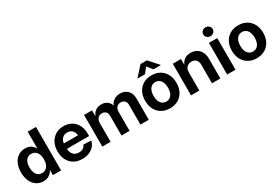

<svg xmlns="http://www.w3.org/2000/svg" viewBox="56 -1766 4009 2783"><g transform="rotate(-30 2060.5 -374.5)"><path d="M257.3 10.3Q191.9 10.3 141.4 -22.9Q90.8 -56.2 62.5 -117.9Q34.2 -179.7 34.2 -264.2Q34.2 -349.6 63 -410.9Q91.8 -472.2 142.3 -505.1Q192.9 -538.1 256.3 -538.1Q295.9 -538.1 325.4 -526.1Q355 -514.2 375.7 -493.9Q396.5 -473.6 409.7 -449.2H413.1V-727.5H552.2V0H415V-81.5H411.1Q397.9 -56.2 376.7 -35.4Q355.5 -14.6 325.9 -2.2Q296.4 10.3 257.3 10.3ZM295.4 -103.5Q333.5 -103.5 360.8 -123.5Q388.2 -143.6 403.1 -179.9Q418 -216.3 418 -264.6Q418 -313.5 403.3 -349.4Q388.7 -385.3 361.1 -405Q333.5 -424.8 295.4 -424.8Q257.8 -424.8 231 -405.3Q204.1 -385.7 189.9 -349.9Q175.8 -314 175.8 -264.6Q175.8 -215.3 190.2 -179.2Q204.6 -143.1 231.2 -123.3Q257.8 -103.5 295.4 -103.5Z M906.2 11.2Q825.7 11.2 766.8 -23.2Q708 -57.6 676.3 -119.4Q644.5 -181.2 644.5 -263.2Q644.5 -344.2 676.5 -406.2Q708.5 -468.3 766.1 -503.4Q823.7 -538.6 899.9 -538.6Q954.6 -538.6 1000.7 -520.5Q1046.9 -502.4 1081.1 -467.3Q1115.2 -432.1 1134 -381.8Q1152.8 -331.5 1152.8 -267.1V-228.5H699.2V-318.4H1085L1021 -295.4Q1021 -336.9 1006.8 -367.7Q992.7 -398.4 966.3 -415.3Q939.9 -432.1 901.9 -432.1Q864.3 -432.1 837.2 -415Q810.1 -397.9 795.7 -368.2Q781.2 -338.4 781.2 -298.3V-236.8Q781.2 -193.4 796.6 -161.4Q812 -129.4 840.8 -112.1Q869.6 -94.7 909.2 -94.7Q937 -94.7 959 -102.8Q981 -110.8 996.1 -126Q1011.2 -141.1 1018.6 -162.1L1147.5 -156.7Q1137.2 -106.4 1104.2 -68.8Q1071.3 -31.2 1020.5 -10Q969.7 11.2 906.2 11.2Z M1242.2 0V-529.3H1375.5V-436.5H1379.9Q1396.5 -482.9 1437.3 -510.5Q1478 -538.1 1532.7 -538.1Q1588.4 -538.1 1627.9 -510Q1667.5 -481.9 1680.7 -436H1684.1Q1700.7 -481 1744.4 -509.5Q1788.1 -538.1 1847.7 -538.1Q1897.9 -538.1 1936.8 -516.6Q1975.6 -495.1 1997.8 -453.9Q2020 -412.6 2020 -352.5V0H1880.4V-328.1Q1880.4 -376 1854.7 -398.9Q1829.1 -421.9 1791.5 -421.9Q1748.5 -421.9 1723.6 -394.3Q1698.7 -366.7 1698.7 -323.2V0H1563.5V-332.5Q1563.5 -373 1539.3 -397.5Q1515.1 -421.9 1476.1 -421.9Q1449.7 -421.9 1428.2 -409.2Q1406.7 -396.5 1394 -372.8Q1381.3 -349.1 1381.3 -315.9V0Z M2373.5 11.2Q2294.4 11.2 2235.4 -23.2Q2176.3 -57.6 2143.8 -119.4Q2111.3 -181.2 2111.3 -263.2Q2111.3 -345.7 2143.8 -407.7Q2176.3 -469.7 2235.4 -504.2Q2294.4 -538.6 2373.5 -538.6Q2453.1 -538.6 2512 -504.2Q2570.8 -469.7 2603.3 -407.7Q2635.7 -345.7 2635.7 -263.2Q2635.7 -181.2 2603.3 -119.4Q2570.8 -57.6 2512 -23.2Q2453.1 11.2 2373.5 11.2ZM2373.5 -101.1Q2412.1 -101.1 2439 -121.3Q2465.8 -141.6 2480.2 -178.2Q2494.6 -214.8 2494.6 -263.2Q2494.6 -312.5 2480.2 -348.9Q2465.8 -385.3 2439 -405.8Q2412.1 -426.3 2373.5 -426.3Q2335.4 -426.3 2308.3 -406Q2281.2 -385.7 2266.8 -349.1Q2252.4 -312.5 2252.4 -263.2Q2252.4 -214.8 2266.8 -178.2Q2281.2 -141.6 2308.3 -121.3Q2335.4 -101.1 2373.5 -101.1ZM2444.8 -599.1 2373 -688 2301.8 -599.1H2180.7V-604.5L2319.8 -759.8H2426.8L2565.4 -604.5V-599.1Z M2866.2 -304.2V0H2727.1V-529.3H2864.3V-435.5L2867.7 -436.5Q2885.7 -482.4 2926 -510.3Q2966.3 -538.1 3026.9 -538.1Q3082.5 -538.1 3125.5 -513.7Q3168.5 -489.3 3193.1 -443.6Q3217.8 -397.9 3217.8 -333.5V0H3078.1V-310.5Q3078.1 -363.3 3050.5 -392.3Q3022.9 -421.4 2975.6 -421.4Q2944.3 -421.4 2919.4 -408Q2894.5 -394.5 2880.4 -368.7Q2866.2 -342.8 2866.2 -304.2Z M3331.5 0V-529.3H3471.2V0ZM3401.4 -601.6Q3368.2 -601.6 3345 -623.3Q3321.8 -645 3321.8 -675.8Q3321.8 -706.5 3345 -728.3Q3368.2 -750 3401.4 -750Q3434.1 -750 3457.3 -728.3Q3480.5 -706.5 3480.5 -675.8Q3480.5 -645 3457.3 -623.3Q3434.1 -601.6 3401.4 -601.6Z M3824.7 11.2Q3745.6 11.2 3686.5 -23.2Q3627.4 -57.6 3595 -119.4Q3562.5 -181.2 3562.5 -263.2Q3562.5 -345.7 3595 -407.7Q3627.4 -469.7 3686.5 -504.2Q3745.6 -538.6 3824.7 -538.6Q3904.3 -538.6 3963.1 -504.2Q4022 -469.7 4054.4 -407.7Q4086.9 -345.7 4086.9 -263.2Q4086.9 -181.2 4054.4 -119.4Q4022 -57.6 3963.1 -23.2Q3904.3 11.2 3824.7 11.2ZM3824.7 -101.1Q3863.3 -101.1 3890.1 -121.3Q3917 -141.6 3931.4 -178.2Q3945.8 -214.8 3945.8 -263.2Q3945.8 -312.5 3931.4 -348.9Q3917 -385.3 3890.1 -405.8Q3863.3 -426.3 3824.7 -426.3Q3786.6 -426.3 3759.5 -406Q3732.4 -385.7 3718 -349.1Q3703.6 -312.5 3703.6 -263.2Q3703.6 -214.8 3718 -178.2Q3732.4 -141.6 3759.5 -121.3Q3786.6 -101.1 3824.7 -101.1Z"/></g></svg>

Font: Inter Cardless Tabular Bold
Style: Bold
Weight: 700
Designer: Rasmus Andersson
Foundry: rsms
Version: Version 4.000;git-4fc901f